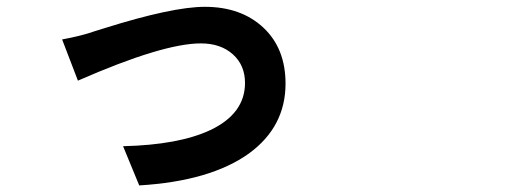

<svg xmlns="http://www.w3.org/2000/svg" viewBox="-20 -529 1540 569"><path d="M392.6 20.5 344.7 -95.7Q509.8 -99.6 603.5 -143.6Q706.1 -192.4 706.1 -283.2Q706.1 -335.9 669.9 -368.2Q633.8 -400.4 575.2 -400.4Q462.9 -400.4 210.9 -290L164.1 -412.1Q222.7 -422.9 260.7 -436.5Q268.6 -438.5 289.1 -445.3Q491.2 -508.8 586.9 -508.8Q694.3 -508.8 760.3 -447.3Q826.2 -385.7 826.2 -281.2Q826.2 -153.3 717.8 -74.2Q603.5 7.8 392.6 20.5Z"/></svg>

Font: Bpmf GenSeki Gothic B
Style: B
Weight: 700
Foundry: But Ko
Version: Version 1.320